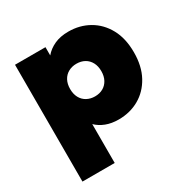

<svg xmlns="http://www.w3.org/2000/svg" viewBox="-153 -613 905 928"><g transform="rotate(-30 300.0 -149.0)"><path d="M46 182V-470H216V-424Q238 -450 271 -465Q304 -480 349 -480Q412 -480 463 -451Q514 -422 544 -367.5Q574 -313 574 -235Q574 -158 544 -103Q514 -48 463 -19Q412 10 349 10Q309 10 278 -2Q247 -14 226 -35V182ZM305 -144Q331 -144 350.5 -155Q370 -166 381 -186.5Q392 -207 392 -235Q392 -263 381 -283.5Q370 -304 350.5 -315Q331 -326 305 -326Q280 -326 260 -315Q240 -304 229 -283.5Q218 -263 218 -235Q218 -207 229 -186.5Q240 -166 260 -155Q280 -144 305 -144Z"/></g></svg>

Font: Gantari Black
Style: Regular
Weight: 900
Version: Version 1.000